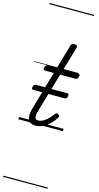

<svg xmlns="http://www.w3.org/2000/svg" viewBox="-213 -1061 827 1611"><g transform="rotate(15 200.5 -255.0)"><path d="M153 15Q122 15 103.5 1.5Q85 -12 81.5 -42.5Q78 -73 92 -122L187 -452H110Q100 -452 97 -458.5Q94 -465 98 -477Q101 -489 107 -494.5Q113 -500 123 -500H201L262 -710Q265 -721 271.5 -725.5Q278 -730 292 -730Q308 -730 314 -724.5Q320 -719 317 -707L257 -500H386Q396 -500 399.5 -494Q403 -488 399 -476Q396 -463 389.5 -457.5Q383 -452 374 -452H242L144 -117Q131 -72 135 -52.5Q139 -33 166 -33Q192 -33 223.5 -56.5Q255 -80 286 -123Q292 -131 298.5 -131.5Q305 -132 313 -126Q323 -120 324 -113.5Q325 -107 321 -101Q302 -69 275 -43Q248 -17 217 -1Q186 15 153 15ZM60 -270Q47 -270 45 -276.5Q43 -283 45 -294Q48 -305 53 -311Q58 -317 71 -317H339Q351 -317 353 -310Q355 -303 353 -293Q351 -282 345.5 -276Q340 -270 328 -270ZM0 490H388V500H0ZM0 -20H388V0H0ZM0 -505H388V-500H0ZM0 -1010H388V-1000H0Z"/></g></svg>

Font: Playwrite AU NSW Guides
Style: Regular
Weight: 400
Designer: Veronika Burian, José Scaglione
Foundry: TypeTogether
Version: Version 1.003